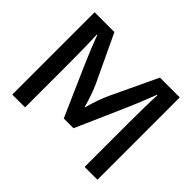

<svg xmlns="http://www.w3.org/2000/svg" viewBox="-168 -1048 1336 1336"><g transform="rotate(45 500.0 -380.0)"><path d="M81.1 -785.2H275.9L435.1 -448.2Q471.7 -370.1 498 -271H502Q527.8 -369.1 564.9 -448.2L724.1 -785.2H918.9V24.9H793V-397.9Q793 -596.2 798.8 -686H793.9Q749 -566.9 707 -472.2L547.9 -110.8H452.1L293 -472.2Q243.7 -584.5 206.1 -686H201.2Q207 -592.8 207 -397.9V24.9H81.1Z"/></g></svg>

Font: BIZ UDPGothic
Style: Bold
Weight: 700
Designer: TypeBank Co., Ltd.
Foundry: Morisawa Inc.
Version: Version 1.051